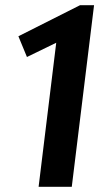

<svg xmlns="http://www.w3.org/2000/svg" viewBox="-20 -721 383 741"><path d="M129 0 197 -556 84 -501 51 -581 289 -701H343L257 0Z"/></svg>

Font: Expletus Sans
Style: Italic
Weight: 400
Italic angle: -7°
Designer: Jasper de Waard
Foundry: Designtown
Version: Version 7.500